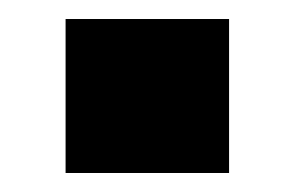

<svg xmlns="http://www.w3.org/2000/svg" viewBox="-20 -377 309 202"><path d="M49 -195V-357H221V-195Z"/></svg>

Font: Nunito Sans 7pt Condensed ExtraBold
Style: Regular
Weight: 800
Width: 3
Designer: Vernon Adams
Foundry: Vernon Adams
Version: Version 3.101;gftools[0.9.27]